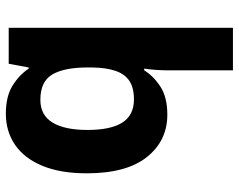

<svg xmlns="http://www.w3.org/2000/svg" viewBox="-102 -494 836 673"><g transform="rotate(-90 316.5 -158.0)"><path d="M406 11Q406 -9 407.5 -30Q409 -51 412 -71H406Q385 -37.4 348 -13.7Q311 10 250.6 10Q159.1 10 102.1 -61.5Q45 -133 45 -272.2Q45 -365 71.4 -428.3Q97.8 -491.7 144.9 -523.8Q192 -556 254 -556Q314 -556 351.7 -532.9Q389.4 -509.7 412 -476H416L429 -546H555V240H406ZM303.8 -107Q345 -107 369 -123Q393 -139 404.1 -171.6Q415.3 -204.3 416 -253V-271Q416 -351 391.5 -393Q367 -435 302.4 -435Q249 -435 223 -392.5Q197 -350 197 -270Q197 -188 223 -147.5Q249 -107 303.8 -107Z"/></g></svg>

Font: Noto Sans Telugu
Style: Regular
Weight: 400
Designer: Jelle Bosma - Monotype Design Team
Foundry: Monotype Imaging Inc.
Version: Version 2.003